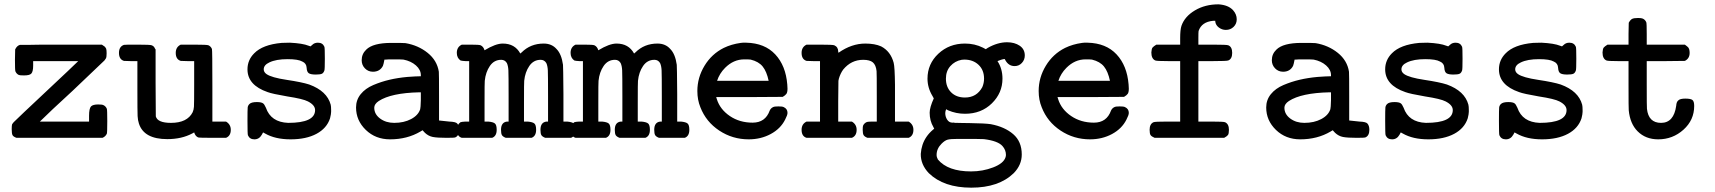

<svg xmlns="http://www.w3.org/2000/svg" viewBox="-20 -637 7915 886"><path d="M56 -1Q42 -6 38 -13Q34 -20 34 -41Q34 -59 36 -64Q39 -67 43 -73Q66 -96 192.5 -214.5Q319 -333 341 -355H133V-334Q133 -306 124 -297Q116 -289 91 -289Q71 -289 67 -291Q56 -296 51 -308Q49 -313 49 -361L50 -409Q58 -426 72 -430H78Q83 -430 92.5 -430Q102 -430 115 -430Q128 -430 144.5 -430.5Q161 -431 179 -431Q197 -431 219 -431Q241 -431 262 -431H450Q452 -429 456.5 -426.5Q461 -424 462.5 -422.5Q464 -421 466.5 -418Q469 -415 470 -412Q471 -409 471.5 -403.5Q472 -398 472 -391Q472 -374 469 -368L462 -358Q453 -349 315 -218Q207 -119 164 -76H391V-103Q391 -136 400 -146Q409 -155 433 -155Q451 -155 457 -152Q468 -147 473 -135Q475 -130 475 -78Q475 -25 473 -20Q467 -7 453 -1Z M1045 -38Q1045 -10 1023 -1H961Q898 -1 894 -3Q881 -9 876 -26L867 -21Q818 5 752 5Q644 5 621 -67Q616 -82 615 -101.5Q614 -121 614 -227V-355H583L552 -356Q529 -363 529 -393Q529 -422 552 -430Q553 -431 615 -431Q674 -431 680 -428Q691 -424 695 -413L698 -409V-254L699 -100Q707 -70 769 -70Q844 -70 869 -119Q874 -130 875 -144.5Q876 -159 876 -248V-355H845L814 -356Q791 -363 791 -393Q791 -420 814 -431H876Q936 -431 942 -428Q953 -423 958 -411Q960 -406 960 -241V-76H1023Q1045 -63 1045 -38Z M1310 -70Q1434 -70 1434 -129Q1434 -152 1401 -169Q1378 -181 1306 -192Q1236 -204 1215 -212Q1122 -244 1122 -317Q1122 -360 1153 -391Q1192 -431 1279 -439Q1281 -439 1295 -439.5Q1309 -440 1318 -440Q1377 -437 1404 -426L1413 -423Q1414 -423 1421 -430Q1431 -440 1447 -440Q1469 -440 1477 -421Q1479 -416 1479 -366Q1479 -317 1477 -312Q1473 -300 1465 -296.5Q1457 -293 1437 -293Q1414 -293 1405 -299Q1396 -305 1395 -324Q1394 -345 1375 -353Q1356 -364 1307 -364Q1254 -364 1223 -349Q1197 -337 1197 -317Q1197 -304 1210 -295Q1233 -279 1303 -268.5Q1373 -258 1407 -247Q1489 -217 1506 -154Q1508 -146 1508 -129V-121Q1508 -111 1503 -91Q1488 -45 1440.5 -19.5Q1393 6 1321 6Q1250 6 1203 -21Q1195 -26 1194 -26Q1191 -21 1188 -15Q1176 6 1154 6Q1132 6 1124 -13Q1122 -18 1122 -79Q1122 -132 1123 -141Q1124 -150 1131 -157Q1140 -166 1165 -166Q1186 -166 1194 -160Q1200 -156 1207 -140Q1230 -73 1310 -70Z M1701 -306Q1679 -306 1664 -321.5Q1649 -337 1649 -359Q1649 -388 1670 -408Q1701 -439 1786 -439Q1843 -439 1851 -438Q1910 -428 1953.5 -393Q1997 -358 2005 -306Q2006 -301 2006 -190V-81Q2047 -76 2053 -76Q2083 -75 2090 -67Q2099 -57 2099 -38Q2099 -11 2081 -3Q2077 -1 2041 -1Q1997 -1 1977 -5Q1957 -9 1941 -24Q1938 -27 1934.5 -31Q1931 -35 1930 -36L1920 -30Q1859 6 1780 6Q1713 6 1668 -37.5Q1623 -81 1623 -141Q1623 -176 1644.5 -202.5Q1666 -229 1702.5 -244.5Q1739 -260 1777.5 -269Q1816 -278 1860 -282Q1902 -285 1917 -285H1922V-290Q1922 -315 1899.5 -335Q1877 -355 1842 -362Q1833 -363 1799 -363Q1764 -363 1760 -362H1754Q1750 -340 1747 -333Q1733 -306 1701 -306ZM1922 -175V-211H1914Q1785 -208 1728 -171Q1707 -157 1707 -140Q1707 -110 1734 -90Q1761 -70 1799 -70Q1844 -70 1877 -87.5Q1910 -105 1919 -133Q1921 -139 1922 -175Z M2233 -76Q2256 -74 2264 -67Q2272 -60 2272 -38Q2272 -9 2251 -1H2111Q2088 -8 2088 -38Q2088 -61 2105 -73Q2110 -75 2128 -76H2145V-355H2128Q2110 -356 2105 -358Q2088 -370 2088 -393Q2088 -420 2111 -431H2152Q2192 -431 2198 -428Q2211 -422 2216 -405Q2267 -436 2300 -436Q2356 -436 2381 -390L2387 -395Q2428 -436 2489 -436Q2526 -436 2548 -411Q2571 -388 2578 -338Q2579 -334 2580 -203V-76H2597Q2620 -74 2628 -67Q2636 -60 2636 -38Q2636 -9 2615 -1H2496Q2483 -6 2478.5 -13Q2474 -20 2474 -38Q2474 -73 2502 -76H2509V-191Q2509 -292 2508 -312.5Q2507 -333 2501 -346Q2492 -361 2475 -361Q2442 -361 2422.5 -332.5Q2403 -304 2399 -264Q2398 -258 2398 -165V-76H2415Q2438 -74 2446 -67Q2454 -60 2454 -38Q2454 -9 2433 -1H2314Q2301 -6 2296.5 -13Q2292 -20 2292 -38Q2292 -73 2320 -76H2327V-191Q2327 -292 2326 -312.5Q2325 -333 2319 -346Q2310 -361 2293 -361Q2260 -361 2240.5 -332.5Q2221 -304 2217 -264Q2216 -258 2216 -165V-76Z M2758 -76Q2781 -74 2789 -67Q2797 -60 2797 -38Q2797 -9 2776 -1H2636Q2613 -8 2613 -38Q2613 -61 2630 -73Q2635 -75 2653 -76H2670V-355H2653Q2635 -356 2630 -358Q2613 -370 2613 -393Q2613 -420 2636 -431H2677Q2717 -431 2723 -428Q2736 -422 2741 -405Q2792 -436 2825 -436Q2881 -436 2906 -390L2912 -395Q2953 -436 3014 -436Q3051 -436 3073 -411Q3096 -388 3103 -338Q3104 -334 3105 -203V-76H3122Q3145 -74 3153 -67Q3161 -60 3161 -38Q3161 -9 3140 -1H3021Q3008 -6 3003.5 -13Q2999 -20 2999 -38Q2999 -73 3027 -76H3034V-191Q3034 -292 3033 -312.5Q3032 -333 3026 -346Q3017 -361 3000 -361Q2967 -361 2947.5 -332.5Q2928 -304 2924 -264Q2923 -258 2923 -165V-76H2940Q2963 -74 2971 -67Q2979 -60 2979 -38Q2979 -9 2958 -1H2839Q2826 -6 2821.5 -13Q2817 -20 2817 -38Q2817 -73 2845 -76H2852V-191Q2852 -292 2851 -312.5Q2850 -333 2844 -346Q2835 -361 2818 -361Q2785 -361 2765.5 -332.5Q2746 -304 2742 -264Q2741 -258 2741 -165V-76Z M3398 -439 3408 -440Q3418 -440 3424 -440Q3509 -438 3557.5 -386Q3606 -334 3613 -247Q3614 -240 3614 -228Q3614 -211 3609 -204Q3604 -197 3592 -190L3438 -189H3285L3288 -179Q3303 -132 3348 -101.5Q3393 -71 3453 -71Q3512 -71 3532 -127Q3537 -138 3548 -143Q3554 -146 3572 -146Q3590 -146 3596 -143Q3614 -135 3614 -116Q3614 -106 3603 -85Q3582 -43 3536.5 -18.5Q3491 6 3435 6Q3360 6 3299 -34.5Q3238 -75 3212 -142Q3198 -176 3198 -217Q3198 -279 3231 -333.5Q3264 -388 3320 -416Q3355 -433 3398 -439ZM3527 -264Q3518 -307 3499.5 -330Q3481 -353 3444 -362Q3438 -363 3414 -363Q3365 -363 3326 -324Q3300 -298 3289 -264Z M3679 -393Q3679 -420 3702 -431H3764Q3824 -431 3830 -428Q3848 -420 3848 -399L3849 -394H3850Q3910 -436 3973 -436Q4017 -436 4046 -423Q4090 -400 4104 -347Q4109 -328 4110 -246Q4110 -217 4110 -198V-76H4173Q4195 -63 4195 -38Q4195 -10 4173 -1H3983Q3970 -6 3965.5 -13Q3961 -20 3961 -38Q3961 -54 3963 -58Q3968 -68 3978 -73Q3984 -76 4004 -76H4026V-188Q4026 -304 4025 -309Q4022 -337 4008 -349Q3994 -361 3963 -361Q3908 -361 3871 -316Q3858 -298 3851 -274L3849 -264L3848 -170V-76H3911Q3933 -63 3933 -38Q3933 -10 3911 -1H3702Q3679 -8 3679 -38Q3679 -65 3702 -76H3764V-355H3733L3702 -356Q3679 -363 3679 -393Z M4260 -274Q4260 -342 4310 -389Q4360 -436 4433 -436Q4478 -436 4516 -417L4529 -410L4538 -416Q4584 -442 4627 -442Q4662 -442 4685.5 -426Q4709 -410 4709 -381Q4709 -361 4695.5 -346.5Q4682 -332 4662 -332Q4635 -332 4620 -358Q4617 -365 4615 -365Q4614 -364 4610 -364Q4603 -363 4583 -355Q4606 -320 4606 -274Q4606 -208 4557 -160Q4508 -112 4433 -112Q4392 -112 4355 -128L4346 -133Q4342 -123 4342 -115Q4342 -98 4351 -84.5Q4360 -71 4375 -71Q4382 -72 4387 -70Q4388 -70 4395.5 -70Q4403 -70 4418.5 -69.5Q4434 -69 4454 -69Q4526 -68 4552 -64Q4616 -52 4655.5 -18Q4695 16 4695 76Q4695 124 4658 162Q4589 229 4462 229Q4335 229 4266 162Q4228 122 4229 73Q4232 29 4255 -5Q4267 -23 4286 -39L4291 -43L4287 -51Q4270 -80 4270 -117Q4270 -141 4289 -183L4283 -194Q4260 -232 4260 -274ZM4345 -274Q4345 -235 4369 -211Q4393 -187 4433 -187Q4487 -187 4513 -235Q4521 -254 4521 -274Q4521 -314 4495.5 -338Q4470 -362 4430 -362Q4427 -362 4423 -361.5Q4419 -361 4417 -361Q4386 -355 4365.5 -332Q4345 -309 4345 -274ZM4520 5Q4512 4 4400 4Q4366 4 4353 7.5Q4340 11 4325 26Q4302 49 4302 78Q4302 88 4308 99Q4354 154 4461 154Q4515 154 4563 135.5Q4611 117 4620 89Q4622 83 4622 78Q4622 55 4606 37Q4585 13 4520 5Z M4973 -439 4983 -440Q4993 -440 4999 -440Q5084 -438 5132.5 -386Q5181 -334 5188 -247Q5189 -240 5189 -228Q5189 -211 5184 -204Q5179 -197 5167 -190L5013 -189H4860L4863 -179Q4878 -132 4923 -101.5Q4968 -71 5028 -71Q5087 -71 5107 -127Q5112 -138 5123 -143Q5129 -146 5147 -146Q5165 -146 5171 -143Q5189 -135 5189 -116Q5189 -106 5178 -85Q5157 -43 5111.5 -18.5Q5066 6 5010 6Q4935 6 4874 -34.5Q4813 -75 4787 -142Q4773 -176 4773 -217Q4773 -279 4806 -333.5Q4839 -388 4895 -416Q4930 -433 4973 -439ZM5102 -264Q5093 -307 5074.5 -330Q5056 -353 5019 -362Q5013 -363 4989 -363Q4940 -363 4901 -324Q4875 -298 4864 -264Z M5293 -395Q5294 -412 5298.5 -417.5Q5303 -423 5316 -431H5426V-461Q5426 -500 5432 -518Q5447 -561 5494 -589Q5541 -617 5603 -617Q5648 -614 5670 -590Q5687 -571 5687 -548Q5687 -527 5672.5 -513Q5658 -499 5637 -499Q5619 -499 5604.5 -510Q5590 -521 5588 -537V-541H5578Q5525 -536 5511 -494Q5510 -490 5510 -460V-431H5577Q5642 -431 5648 -428Q5666 -421 5666 -393Q5666 -365 5648 -358Q5642 -355 5577 -355H5510V-76H5569Q5627 -76 5633 -73Q5651 -65 5651 -38Q5651 -20 5646.5 -14Q5642 -8 5629 -1H5308Q5294 -7 5289.5 -13.5Q5285 -20 5285 -38Q5285 -65 5303 -73Q5309 -76 5367 -76H5426V-355H5371Q5317 -355 5311 -358Q5293 -366 5293 -395Z M5901 -306Q5879 -306 5864 -321.5Q5849 -337 5849 -359Q5849 -388 5870 -408Q5901 -439 5986 -439Q6043 -439 6051 -438Q6110 -428 6153.5 -393Q6197 -358 6205 -306Q6206 -301 6206 -190V-81Q6247 -76 6253 -76Q6283 -75 6290 -67Q6299 -57 6299 -38Q6299 -11 6281 -3Q6277 -1 6241 -1Q6197 -1 6177 -5Q6157 -9 6141 -24Q6138 -27 6134.5 -31Q6131 -35 6130 -36L6120 -30Q6059 6 5980 6Q5913 6 5868 -37.5Q5823 -81 5823 -141Q5823 -176 5844.5 -202.5Q5866 -229 5902.5 -244.5Q5939 -260 5977.5 -269Q6016 -278 6060 -282Q6102 -285 6117 -285H6122V-290Q6122 -315 6099.5 -335Q6077 -355 6042 -362Q6033 -363 5999 -363Q5964 -363 5960 -362H5954Q5950 -340 5947 -333Q5933 -306 5901 -306ZM6122 -175V-211H6114Q5985 -208 5928 -171Q5907 -157 5907 -140Q5907 -110 5934 -90Q5961 -70 5999 -70Q6044 -70 6077 -87.5Q6110 -105 6119 -133Q6121 -139 6122 -175Z M6560 -70Q6684 -70 6684 -129Q6684 -152 6651 -169Q6628 -181 6556 -192Q6486 -204 6465 -212Q6372 -244 6372 -317Q6372 -360 6403 -391Q6442 -431 6529 -439Q6531 -439 6545 -439.5Q6559 -440 6568 -440Q6627 -437 6654 -426L6663 -423Q6664 -423 6671 -430Q6681 -440 6697 -440Q6719 -440 6727 -421Q6729 -416 6729 -366Q6729 -317 6727 -312Q6723 -300 6715 -296.5Q6707 -293 6687 -293Q6664 -293 6655 -299Q6646 -305 6645 -324Q6644 -345 6625 -353Q6606 -364 6557 -364Q6504 -364 6473 -349Q6447 -337 6447 -317Q6447 -304 6460 -295Q6483 -279 6553 -268.5Q6623 -258 6657 -247Q6739 -217 6756 -154Q6758 -146 6758 -129V-121Q6758 -111 6753 -91Q6738 -45 6690.5 -19.5Q6643 6 6571 6Q6500 6 6453 -21Q6445 -26 6444 -26Q6441 -21 6438 -15Q6426 6 6404 6Q6382 6 6374 -13Q6372 -18 6372 -79Q6372 -132 6373 -141Q6374 -150 6381 -157Q6390 -166 6415 -166Q6436 -166 6444 -160Q6450 -156 6457 -140Q6480 -73 6560 -70Z M7085 -70Q7209 -70 7209 -129Q7209 -152 7176 -169Q7153 -181 7081 -192Q7011 -204 6990 -212Q6897 -244 6897 -317Q6897 -360 6928 -391Q6967 -431 7054 -439Q7056 -439 7070 -439.5Q7084 -440 7093 -440Q7152 -437 7179 -426L7188 -423Q7189 -423 7196 -430Q7206 -440 7222 -440Q7244 -440 7252 -421Q7254 -416 7254 -366Q7254 -317 7252 -312Q7248 -300 7240 -296.5Q7232 -293 7212 -293Q7189 -293 7180 -299Q7171 -305 7170 -324Q7169 -345 7150 -353Q7131 -364 7082 -364Q7029 -364 6998 -349Q6972 -337 6972 -317Q6972 -304 6985 -295Q7008 -279 7078 -268.5Q7148 -258 7182 -247Q7264 -217 7281 -154Q7283 -146 7283 -129V-121Q7283 -111 7278 -91Q7263 -45 7215.5 -19.5Q7168 6 7096 6Q7025 6 6978 -21Q6970 -26 6969 -26Q6966 -21 6963 -15Q6951 6 6929 6Q6907 6 6899 -13Q6897 -18 6897 -79Q6897 -132 6898 -141Q6899 -150 6906 -157Q6915 -166 6940 -166Q6961 -166 6969 -160Q6975 -156 6982 -140Q7005 -73 7085 -70Z M7757 -182Q7782 -182 7790 -175.5Q7798 -169 7798 -148Q7798 -83 7748.5 -38.5Q7699 6 7632 6Q7574 6 7537 -31Q7502 -66 7496 -128Q7495 -134 7495 -247V-355H7446Q7399 -355 7393 -358Q7375 -366 7375 -395Q7376 -412 7380.5 -417.5Q7385 -423 7398 -431H7495V-481L7496 -532Q7503 -545 7511 -549.5Q7519 -554 7539 -554Q7555 -554 7561 -551Q7572 -546 7577 -534Q7579 -529 7579 -480V-431H7755Q7756 -430 7759.5 -427.5Q7763 -425 7764 -424Q7765 -423 7767.5 -421Q7770 -419 7771 -417.5Q7772 -416 7773.5 -413Q7775 -410 7775.5 -407.5Q7776 -405 7776.5 -401Q7777 -397 7777 -393Q7777 -367 7755 -356L7667 -355H7579V-249Q7579 -140 7580 -135Q7587 -70 7645 -70Q7704 -70 7715 -149Q7716 -167 7725 -174Q7733 -182 7757 -182Z"/></svg>

Font: MathJax_Typewriter
Style: Regular
Weight: 400
Version: Version 1.1